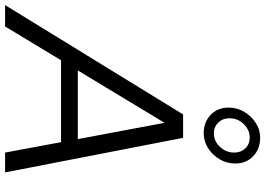

<svg xmlns="http://www.w3.org/2000/svg" viewBox="-213 -879 1043 755"><g transform="rotate(90 308.5 -501.5)"><path d="M-49 0 381 -700H473L609 0H531L490 -220H168L35 0ZM208 -286H478L414 -627ZM455 -781Q411 -781 382.5 -808.5Q354 -836 354 -879Q354 -912 370.5 -940Q387 -968 414 -985.5Q441 -1003 472 -1003Q517 -1003 545.5 -975.5Q574 -948 574 -905Q574 -872 557.5 -844Q541 -816 514 -798.5Q487 -781 455 -781ZM455 -821Q486 -821 508.5 -845Q531 -869 531 -901Q531 -927 514.5 -944.5Q498 -962 472 -962Q442 -962 419 -938.5Q396 -915 396 -882Q396 -856 413 -838.5Q430 -821 455 -821Z"/></g></svg>

Font: Red Hat Display VF
Style: Italic
Weight: 300
Italic angle: -12°
Designer: Pentagram, MCKL
Foundry: Pentagram, MCKL
Version: Version 1.010